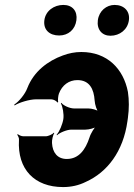

<svg xmlns="http://www.w3.org/2000/svg" viewBox="-20 -749 544 779"><path d="M236 10C269 10 300 3 328 -11C415 -50 480 -134 497 -257L499 -271C504 -308 504 -343 499 -376C481 -470 415 -538 310 -538C284 -538 259 -533 235 -524C174 -502 117 -459 91 -392C82 -367 56 -336 38 -325L39 -321C57 -333 100 -346 126 -346H188C197 -346 210 -339 213 -333L216 -335C214 -341 216 -361 219 -369C232 -404 260 -424 294 -424C343 -424 361 -388 364 -341C365 -324 373 -300 381 -292L383 -295C375 -303 352 -309 338 -309H280C263 -309 236 -321 229 -332L227 -329C234 -318 240 -286 237 -266C234 -246 221 -214 210 -203L211 -200C222 -211 252 -223 269 -223H326C341 -223 364 -229 375 -237L373 -241C364 -233 348 -208 343 -191C327 -142 300 -104 251 -104C213 -104 193 -130 191 -169C190 -180 195 -202 200 -208L199 -211C193 -204 176 -196 165 -196H75C67 -196 56 -201 52 -205L50 -202C53 -198 58 -189 57 -181C50 -62 120 10 236 10ZM220 -605C257 -605 285 -629 290 -667C295 -704 274 -729 237 -729C199 -729 165 -705 160 -667C155 -628 181 -605 220 -605ZM428 -604C466 -604 498 -629 503 -667C508 -704 483 -729 445 -729C412 -729 382 -705 377 -667C372 -629 394 -604 428 -604Z"/></svg>

Font: Asimov
Style: EdgeNarIt
Weight: 500
Designer: Google
Version: Version 2.000980: 2014